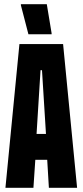

<svg xmlns="http://www.w3.org/2000/svg" viewBox="-20 -899 395 919"><path d="M6 0 73 -688H282L349 0H214L206 -134H149L140 0ZM155 -258H200L181 -563H174ZM116 -735 80 -874V-879H204L227 -740V-735Z"/></svg>

Font: Saira Ultra Condensed Black
Style: Regular
Weight: 900
Width: 1
Designer: Hector Gatti with collaboration of the Omnibus-Type team
Foundry: Omnibus-Type
Version: Version 1.001; ttfautohint (v1.8)